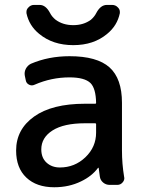

<svg xmlns="http://www.w3.org/2000/svg" viewBox="-20 -789 599 797"><path d="M46.9 -164.1Q46.9 -252 121.6 -305.2Q196.3 -358.4 333 -358.4H375Q378.9 -358.4 378.9 -362.3Q377.9 -421.9 355.5 -444.3Q331.1 -467.8 268.6 -467.8Q193.4 -467.8 124 -437.5Q112.3 -431.6 100.6 -437.5Q88.9 -443.4 86.9 -456.1L83 -474.6Q80.1 -490.2 87.4 -503.9Q94.7 -517.6 108.4 -524.4Q181.6 -555.7 268.6 -555.7Q382.8 -555.7 434.6 -509.3Q486.3 -462.9 486.3 -362.3V-164.1Q486.3 -109.4 495.1 -55.7Q496.1 -52.7 496.1 -49.8Q496.1 -40 489.3 -32.2Q480.5 -21.5 466.8 -21.5H435.5Q419.9 -21.5 408.2 -31.2Q396.5 -41 394.5 -55.7Q391.6 -75.2 389.6 -91.8Q389.6 -92.8 388.7 -92.8Q387.7 -92.8 386.7 -91.8Q361.3 -57.6 316.4 -36.1Q266.6 -11.7 205.1 -11.7Q131.8 -11.7 89.4 -51.8Q46.9 -91.8 46.9 -164.1ZM378.9 -273.4Q378.9 -277.3 375 -277.3H333Q245.1 -277.3 198.2 -247.6Q151.4 -217.8 151.4 -168.9Q151.4 -133.8 173.3 -113.8Q195.3 -93.8 228.5 -93.8Q290 -93.8 334.5 -136.2Q378.9 -178.7 378.9 -238.3ZM89.8 -734.4Q89.8 -737.3 89.8 -740.2Q89.8 -750 97.7 -757.8Q107.4 -768.6 121.1 -768.6H144.5Q169.9 -768.6 187.5 -735.4Q195.3 -719.7 210.9 -707Q241.2 -684.6 284.2 -684.6Q327.1 -684.6 357.4 -707Q372.1 -719.7 379.9 -735.4Q397.5 -768.6 423.8 -768.6H445.3Q460 -768.6 469.7 -757.8Q477.5 -750 477.5 -740.2Q477.5 -737.3 477.5 -734.4Q466.8 -682.6 424.8 -648.4Q369.1 -601.6 284.2 -601.6Q199.2 -601.6 142.6 -648.4Q100.6 -682.6 89.8 -734.4Z"/></svg>

Font: Gen Jyuu GothicL Medium
Style: Regular
Weight: 500
Designer: [Source Han Sans]
Ryoko NISHIZUKA  (kana & ideographs); Paul D. Hunt (Latin, Greek & Cyrillic); Wenlong ZHANG  (bopomofo
Version: Version 1.002.20150607